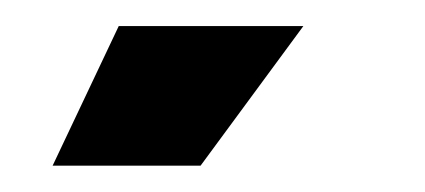

<svg xmlns="http://www.w3.org/2000/svg" viewBox="-20 -691 323 146"><path d="M132.5 -565H20L70.3 -671.2H210.7Z"/></svg>

Font: Bricolage Grotesque 96pt ExtraBold Condensed
Style: Regular
Weight: 800
Width: 3
Version: Version 1.001;gftools[0.9.33.dev8+g029e19f]